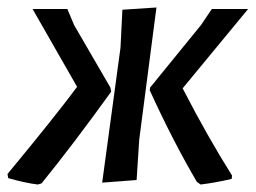

<svg xmlns="http://www.w3.org/2000/svg" viewBox="-32 -484 683 513"><path d="M241 4 290 -357 295 -458 386 -464 340 -111 333 -3ZM69 9Q36 5 -10 -8L-12 -19Q117 -175 174 -252L55 -460H148L166 -417L263 -250L265 -239Q162 -96 79 6ZM504 9 494 2Q429 -109 368 -243L369 -250L505 -417L534 -460H631L456 -248Q523 -118 588 -15L587 -6Q545 4 504 9Z"/></svg>

Font: Alegreya Sans Medium
Style: Italic
Weight: 500
Italic angle: -7°
Designer: Juan Pablo del Peral
Foundry: Huerta Tipografica
Version: Version 2.007